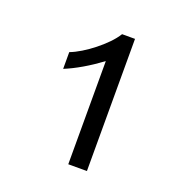

<svg xmlns="http://www.w3.org/2000/svg" viewBox="-71 -655 370 416"><g transform="rotate(20 114.0 -447.5)"><path d="M129.9 -295.4V-533.2Q86.9 -501.5 48.8 -485.8V-524.4Q60.5 -528.8 74.2 -537.1Q87.9 -545.4 100.8 -555.7Q113.8 -565.9 125 -577.4Q136.2 -588.9 143.1 -600.1H172.9V-295.4Z"/></g></svg>

Font: SaysetthaMai
Style: Regular
Weight: 400
Designer: John M. Durdin
Foundry: Lao Script for Windows
Version: Version 1.101